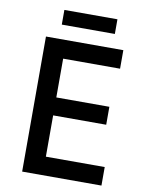

<svg xmlns="http://www.w3.org/2000/svg" viewBox="-93 -915 744 980"><g transform="rotate(10 279.5 -425.0)"><path d="M160 -774H435V-850H160ZM91 0H502V-96H197V-310H472V-403H197V-604H492V-700H91Z"/></g></svg>

Font: Fixel Text Medium
Style: Regular
Weight: 500
Width: 4
Designer: AlfaBravo + MacPaw
Foundry: Kyrylo Tkachov, Marchela Mozhyna, Serhii Makarenko, Maria Weinstein, Zakhar Kryvoshyya
Version: Version 1.211